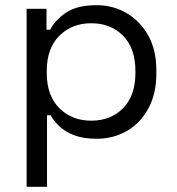

<svg xmlns="http://www.w3.org/2000/svg" viewBox="-20 -523 684 743"><path d="M83 200V-489H160V-408H174Q193 -445 235.5 -474Q278 -503 354 -503Q417 -503 469.5 -472.5Q522 -442 553.5 -386Q585 -330 585 -251V-238Q585 -160 554 -103Q523 -46 470.5 -16Q418 14 354 14Q303 14 267.5 0.5Q232 -13 210 -34Q188 -55 176 -77H162V200ZM333 -56Q409 -56 456.5 -104.5Q504 -153 504 -240V-249Q504 -336 456.5 -384.5Q409 -433 333 -433Q258 -433 209.5 -384.5Q161 -336 161 -249V-240Q161 -153 209.5 -104.5Q258 -56 333 -56Z"/></svg>

Font: Space Grotesk Light
Style: Regular
Weight: 400
Version: Version 2.000